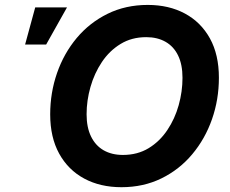

<svg xmlns="http://www.w3.org/2000/svg" viewBox="-20 -758 945 788"><path d="M478.5 10.3Q391.6 10.3 325.7 -25.1Q259.8 -60.5 222.9 -127.4Q186 -194.3 186 -288.6Q186 -377.4 214.1 -458.3Q242.2 -539.1 294.9 -602.1Q347.7 -665 421.6 -701.4Q495.6 -737.8 586.4 -737.8Q673.3 -737.8 739 -702.4Q804.7 -667 841.6 -600.3Q878.4 -533.7 878.4 -439Q878.4 -349.6 850.1 -268.8Q821.8 -188 769 -125Q716.3 -62 642.6 -25.9Q568.8 10.3 478.5 10.3ZM484.4 -122.1Q544.4 -122.1 590.1 -149.9Q635.7 -177.7 666.7 -224.1Q697.8 -270.5 713.4 -326.4Q729 -382.3 729 -438.5Q729 -493.2 710.9 -530.3Q692.9 -567.4 659.4 -586.4Q626 -605.5 580.1 -605.5Q520.5 -605.5 474.9 -577.6Q429.2 -549.8 398.2 -503.4Q367.2 -457 351.3 -401.1Q335.4 -345.2 335.4 -289.1Q335.4 -234.9 353.8 -197.5Q372.1 -160.2 405.5 -141.1Q439 -122.1 484.4 -122.1ZM83 -575.2 124.5 -727.5H254.9L169.4 -575.2Z"/></svg>

Font: Inter 20pt
Style: Bold Italic
Weight: 700
Italic angle: -9.3988°
Version: Version 4.001;git-66647c0bb